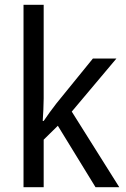

<svg xmlns="http://www.w3.org/2000/svg" viewBox="-20 -780 525 800"><path d="M162 -370V-760H78V0H162V-198L221 -256L378 0H477L279 -315L465 -536H367L215 -349C199 -329 174 -294 162 -276H158C160 -305 162 -343 162 -370Z"/></svg>

Font: Noto Sans Arabic SemCond
Style: Regular
Weight: 400
Width: 4
Designer: Monotype Design Team, Nadine Chahine, Nizar Qandah and Khaled Hosny
Foundry: Monotype Imaging Inc.
Version: Version 2.012